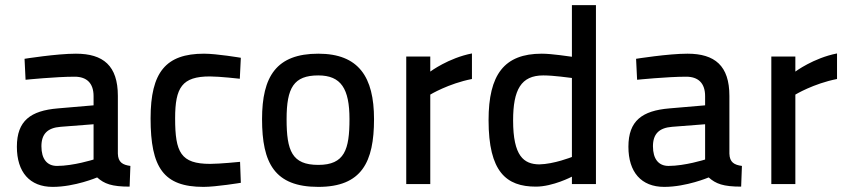

<svg xmlns="http://www.w3.org/2000/svg" viewBox="-20 -720 3314 751"><path d="M441 -345C441 -463 384 -510 277 -510C201 -510 76 -490 76 -490L80 -408C80 -408 198 -420 272 -420C319 -420 346 -395 346 -344V-308L206 -296C100 -287 46 -248 46 -146C46 -47 96 11 186 11C273 11 360 -26 360 -26C388 -1 417 10 487 10L490 -71C460 -75 442 -85 441 -119ZM346 -234V-96C346 -96 267 -71 203 -71C164 -71 142 -98 142 -148C142 -195 165 -220 217 -224Z M778 -510C629 -510 569 -438 569 -257C569 -64 620 11 776 11C825 11 922 -5 922 -5L919 -87C919 -87 840 -79 802 -79C687 -79 665 -124 665 -257C665 -378 692 -421 801 -421C839 -421 918 -412 918 -412L922 -494C922 -494 828 -510 778 -510Z M1225 -510C1061 -510 1005 -421 1005 -254C1005 -82 1054 11 1225 11C1395 11 1443 -86 1443 -254C1443 -419 1383 -510 1225 -510ZM1225 -75C1122 -75 1101 -130 1101 -254C1101 -377 1129 -425 1225 -425C1314 -425 1347 -373 1347 -254C1347 -135 1328 -75 1225 -75Z M1569 0H1663V-350C1663 -350 1734 -393 1826 -411V-511C1734 -493 1663 -440 1663 -440V-499H1569Z M2311 -700H2217V-498C2207 -499 2140 -510 2099 -510C1952 -510 1891 -428 1891 -250C1891 -48 1960 10 2076 10C2143 10 2217 -29 2217 -29V0H2311ZM2089 -77C2029 -78 1987 -109 1987 -249C1987 -369 2018 -425 2105 -425C2147 -425 2206 -416 2217 -415V-106C2217 -106 2147 -78 2089 -77Z M2833 -345C2833 -463 2776 -510 2669 -510C2593 -510 2468 -490 2468 -490L2472 -408C2472 -408 2590 -420 2664 -420C2711 -420 2738 -395 2738 -344V-308L2598 -296C2492 -287 2438 -248 2438 -146C2438 -47 2488 11 2578 11C2665 11 2752 -26 2752 -26C2780 -1 2809 10 2879 10L2882 -71C2852 -75 2834 -85 2833 -119ZM2738 -234V-96C2738 -96 2659 -71 2595 -71C2556 -71 2534 -98 2534 -148C2534 -195 2557 -220 2609 -224Z M2997 0H3091V-350C3091 -350 3162 -393 3254 -411V-511C3162 -493 3091 -440 3091 -440V-499H2997Z"/></svg>

Font: TitilliumText22L
Style: 600 wt
Weight: 600
Designer: Campivisivi
Foundry: Campivisivi
Version: 1.000